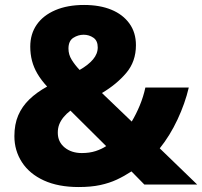

<svg xmlns="http://www.w3.org/2000/svg" viewBox="-20 -744 815 774"><path d="M319 -724Q382 -724 428.5 -705Q475 -686 501.5 -649.5Q528 -613 528 -562Q528 -496 489 -450Q450 -404 391 -369L511 -254Q529 -284 543.5 -319Q558 -354 566 -391H741Q726 -327 695.5 -262Q665 -197 624 -146L775 0H562L510 -53Q481 -34 451 -20Q421 -6 384 2Q347 10 297 10Q215 10 157 -16.5Q99 -43 68.5 -90Q38 -137 38 -195Q38 -243 53.5 -279Q69 -315 98.5 -343.5Q128 -372 170 -395Q146 -421 131 -446.5Q116 -472 109 -499Q102 -526 102 -556Q102 -607 128 -644.5Q154 -682 203 -703Q252 -724 319 -724ZM264 -298Q248 -286 236.5 -272Q225 -258 219 -243Q213 -228 213 -209Q213 -172 240.5 -149.5Q268 -127 310 -127Q341 -127 365.5 -135Q390 -143 408 -155ZM317 -604Q295 -604 275.5 -591.5Q256 -579 256 -548Q256 -524 269 -503Q282 -482 301 -462Q336 -482 355 -504.5Q374 -527 374 -553Q374 -580 356.5 -592Q339 -604 317 -604Z"/></svg>

Font: Noto Sans Hebrew ExtraBold
Style: Regular
Weight: 800
Designer: Monotype Design Team
Foundry: Monotype Imaging Inc.
Version: Version 2.003